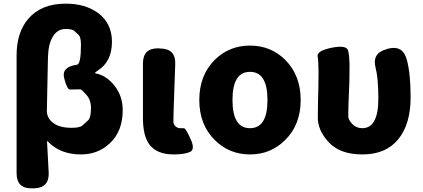

<svg xmlns="http://www.w3.org/2000/svg" viewBox="-20 -833 2319 1053"><path d="M156 200Q71 202 71 117V-529Q71 -656 136 -731Q207 -813 341 -813Q446 -813 516 -763Q594 -706 594 -604Q594 -495 516 -446Q501 -436 501 -433.5Q501 -431 511 -429Q565 -417 608 -363Q653 -306 653 -229Q653 -111 580 -45Q516 14 424 14Q310 14 241 -58Q238 -62 238 -57L247 113Q251 198 166 200ZM372 -132Q418 -132 432.5 -145Q447 -158 463 -173Q479 -188 479 -241Q479 -285 453 -314Q427 -343 421 -343Q380 -343 364 -342Q348 -341 332 -404Q316 -466 402 -478Q424 -481 424 -587Q424 -629 411.5 -641Q399 -653 387.5 -663.5Q376 -674 341 -674Q294 -674 269 -631Q245 -591 243 -519L237 -224Q237 -198 253 -177Q288 -132 372 -132Z M933 14Q840 14 799 -41Q764 -88 764 -185V-485Q764 -569 848 -568L859 -567Q944 -566 941 -482L932 -220Q931 -179 931 -165Q931 -151 942.5 -140.5Q954 -130 967 -130Q980 -130 989 -130Q999 -129 1025 -71Q1052 -13 1021.5 0.5Q991 14 933 14Z M1158 -65Q1073 -149 1073 -284.5Q1073 -420 1158 -505Q1237 -583 1351 -583Q1465 -583 1544 -505Q1629 -420 1629 -284.5Q1629 -149 1544 -65Q1465 14 1351 14Q1237 14 1158 -65ZM1255 -284.5Q1255 -130 1351 -130Q1447 -130 1447 -284.5Q1447 -439 1351 -439Q1255 -439 1255 -284.5Z M1967 14Q1842 14 1780 -56Q1723 -119 1723 -188Q1723 -231 1724 -274L1726 -351Q1727 -392 1727 -433Q1727 -495 1722 -524.5Q1717 -554 1798 -571Q1882 -588 1889.5 -554.5Q1897 -521 1897 -470Q1897 -427 1896 -384L1891 -257Q1890 -216 1890 -196Q1890 -176 1912 -153Q1934 -130 1967 -130Q2055 -130 2055 -292Q2055 -404 2040 -461Q2019 -542 2100 -563L2108 -566Q2189 -587 2211 -506Q2232 -430 2232 -300Q2232 -152 2164 -69Q2096 14 1967 14Z"/></svg>

Font: Resource Han Rounded TW Heavy
Style: Regular
Weight: 900
Designer: Cyano Hao (round all glyphs); Ryoko NISHIZUKA 西塚涼子 (kana, bopomofo & ideographs); Paul D. Hunt (Latin, Greek & Cyrillic)
Foundry: Cyano Hao
Version: 0.990